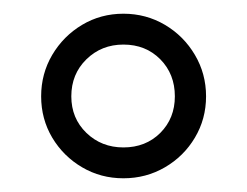

<svg xmlns="http://www.w3.org/2000/svg" viewBox="-20 -820 360 280"><path d="M160 -560Q127 -560 99.8 -576Q72.5 -592 56.2 -619.2Q40 -646.5 40 -679.5Q40 -712.5 56.2 -740Q72.5 -767.5 99.8 -783.8Q127 -800 160 -800Q193 -800 220.5 -783.8Q248 -767.5 264.2 -740Q280.5 -712.5 280.5 -679.5Q280.5 -646.5 264.2 -619.2Q248 -592 220.5 -576Q193 -560 160 -560ZM160 -605Q192.5 -605 213.8 -626.2Q235 -647.5 235 -679.5Q235 -712 213.8 -733.5Q192.5 -755 160 -755Q128 -755 106 -733.5Q84 -712 84 -679.5Q84 -647.5 106 -626.2Q128 -605 160 -605Z"/></svg>

Font: Bodoni Moda 9pt SemiBold
Style: Regular
Weight: 600
Designer: Owen Earl
Foundry: indestructible type
Version: Version 2.005